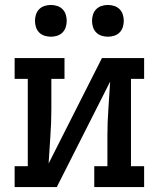

<svg xmlns="http://www.w3.org/2000/svg" viewBox="-20 -754 640 774"><path d="M39 0V-84H92V-436H39V-520H240V-436H187V-312Q187 -258 183 -204Q179 -150 176 -95L391 -520H561V-436H508V-84H561V0H360V-84H413V-208Q413 -262 417 -316Q421 -370 424 -425L209 0ZM415 -606Q402 -606 389.5 -610Q377 -614 368 -623Q359 -632 355 -644.5Q351 -657 351 -670Q351 -683 355 -695.5Q359 -708 368 -717Q377 -726 389.5 -730Q402 -734 415 -734Q428 -734 440.5 -730Q453 -726 462 -717Q471 -708 475 -695.5Q479 -683 479 -670Q479 -657 475 -644.5Q471 -632 462 -623Q453 -614 440.5 -610Q428 -606 415 -606ZM185 -606Q172 -606 159.5 -610Q147 -614 138 -623Q129 -632 125 -644.5Q121 -657 121 -670Q121 -683 125 -695.5Q129 -708 138 -717Q147 -726 159.5 -730Q172 -734 185 -734Q198 -734 210.5 -730Q223 -726 232 -717Q241 -708 245 -695.5Q249 -683 249 -670Q249 -657 245 -644.5Q241 -632 232 -623Q223 -614 210.5 -610Q198 -606 185 -606Z"/></svg>

Font: Iosevka Etoile Medium
Style: Regular
Weight: 500
Designer: Belleve Invis
Foundry: Belleve Invis
Version: Version 22.1.2; ttfautohint (v1.8.4)